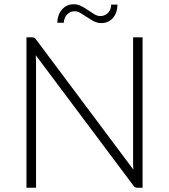

<svg xmlns="http://www.w3.org/2000/svg" viewBox="-20 -883 795 903"><path d="M130 -707.5Q137 -707.5 140.8 -705.8Q144.5 -704 149 -698L607.5 -85Q606 -100 606 -114V-707.5H650.5V0H626.5Q620 0 615.8 -2.2Q611.5 -4.5 607.5 -10L148 -623.5Q149.5 -608.5 149.5 -595.5V0H104.5V-707.5ZM452 -807.5Q464 -807.5 473.5 -812Q483 -816.5 489.5 -824Q496 -831.5 499.5 -841.2Q503 -851 503 -861.5H532.5Q532.5 -844 527.5 -828.2Q522.5 -812.5 512.8 -800.5Q503 -788.5 489 -781.5Q475 -774.5 456.5 -774.5Q437.5 -774.5 421 -783.2Q404.5 -792 389.2 -802.2Q374 -812.5 359.5 -821.2Q345 -830 331 -830Q319.5 -830 310.2 -825.5Q301 -821 294.2 -813.5Q287.5 -806 284 -796.2Q280.5 -786.5 280 -776H249.5Q249.5 -793 254.8 -808.8Q260 -824.5 270 -836.5Q280 -848.5 294.2 -855.8Q308.5 -863 326.5 -863Q346 -863 362.5 -854.2Q379 -845.5 394.2 -835.2Q409.5 -825 423.5 -816.2Q437.5 -807.5 452 -807.5Z"/></svg>

Font: Lato Light
Style: Regular
Weight: 300
Designer: Lukasz Dziedzic
Foundry: tyPoland Lukasz Dziedzic
Version: Version 2.007; 2014-02-27